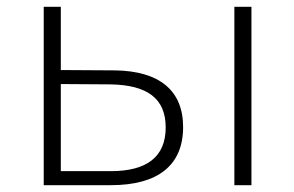

<svg xmlns="http://www.w3.org/2000/svg" viewBox="-20 -542 862 562"><path d="M108 0H305C442 0 516 -58 516 -170C516 -277 447 -334 317 -336L158 -337V-522H108ZM304 -41H158V-296L304 -295C411 -293 465 -254 465 -169C465 -83 410 -41 304 -41ZM666 0H716V-522H666Z"/></svg>

Font: Chess Sans Light
Style: Regular
Weight: 300
Designer: Wolf Bōese
Foundry: Wolf Bōese
Version: Version 7.223;Glyphs 3.3 (3306)